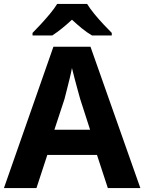

<svg xmlns="http://www.w3.org/2000/svg" viewBox="-20 -954 732 974"><path d="M527 0 472 -168H220L165 0H0L251 -717H439L692 0ZM387 -451Q383 -466 374.5 -496Q366 -526 358 -557.5Q350 -589 345 -609Q341 -586 333.5 -556Q326 -526 319 -498Q312 -470 307 -451L256 -296H437ZM422 -934Q436 -911 458.5 -883.5Q481 -856 505 -830.5Q529 -805 547 -787V-774H447Q421 -789 396 -809.5Q371 -830 345 -854Q319 -830 295 -810.5Q271 -791 245 -774H145V-787Q164 -806 187.5 -831.5Q211 -857 233.5 -884Q256 -911 270 -934Z"/></svg>

Font: Noto Sans Lao Looped
Style: Bold
Weight: 700
Designer: Mark Frömberg, Ben Mitchell
Foundry: The Fontpad Ltd
Version: Version 1.001